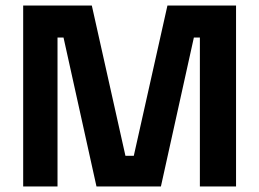

<svg xmlns="http://www.w3.org/2000/svg" viewBox="-20 -670 932 690"><path d="M186.7 0V-535H208.3L326.7 0H558.3L676.7 -535H698.3V0H828.3V-650H581.7L460.8 -110H430.8L310 -650H63.3V0Z"/></svg>

Font: Familjen Grotesk
Style: Bold
Weight: 700
Designer: Anders Wikstroem, Jonas Baeckman, Matilda Gysing, Kristian Moeller
Foundry: Familjen STHLM AB
Version: Version 2.000